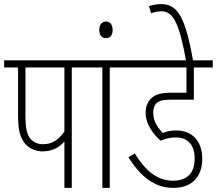

<svg xmlns="http://www.w3.org/2000/svg" viewBox="-20 -916 1057 936"><path d="M330 -587H417V-622H0V-587H68V-358C68 -283 77 -250 98 -221C118 -195 149 -178 188 -178C238 -178 271 -200 294 -226V0H330ZM294 -587V-275C265 -234 234 -213 190 -213C163 -213 142 -223 128 -240C111 -261 104 -289 104 -356V-587Z M515 -587H601V-622H405V-587H479V0H515Z M464 -770C464 -743 478 -730 496 -730C516 -730 529 -742 529 -770C529 -796 517 -811 497 -811C478 -811 464 -797 464 -770Z M837 -246C892 -246 929 -213 929 -143C929 -74 894 -35 823 -35C744 -35 686 -88 637 -168L606 -149C662 -61 729 0 825 0C921 0 966 -60 966 -142C966 -226 919 -280 839 -280C816 -280 793 -276 773 -268C753 -290 727 -322 727 -364C727 -385 731 -400 741 -411C754 -424 771 -430 809 -430H925V-587H1017V-622H589V-587H889V-464H816C759 -464 734 -454 715 -434C698 -417 690 -394 690 -366C690 -309 729 -260 763 -230C788 -241 811 -246 837 -246Z M888 -615H922C884 -834 846 -896 765 -896C741 -896 721 -891 706 -886L717 -851C732 -857 749 -861 768 -861C826 -861 855 -797 888 -615Z"/></svg>

Font: Noto Sans Devanagari UI ExtraCondensed ExtraLight
Style: Regular
Weight: 200
Width: 2
Designer: Jelle Bosma - Monotype Design Team
Foundry: Monotype Imaging Inc.
Version: Version 2.004